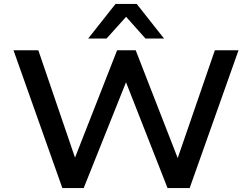

<svg xmlns="http://www.w3.org/2000/svg" viewBox="-20 -962 1289 982"><path d="M299 0 49 -705H176L366 -149H361L579 -705H674L891 -148H887L1079 -705H1200L950 0H837L625 -540H624L408 0ZM431 -765 571 -942H679L819 -765H724L625 -876L525 -765Z"/></svg>

Font: Nunito Sans 7pt SemiExpanded SemiBold
Style: Regular
Weight: 600
Width: 6
Designer: Vernon Adams
Foundry: Vernon Adams
Version: Version 3.101;gftools[0.9.27]